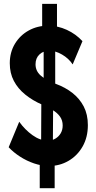

<svg xmlns="http://www.w3.org/2000/svg" viewBox="-20 -861 504 1005"><path d="M237.3 7.8Q197.8 7.8 158.4 -5.6Q119.1 -19 84.7 -41.3Q50.3 -63.5 25.4 -90.3L80.6 -223.6Q110.8 -181.6 150.4 -153.3Q189.9 -125 230 -125Q252.4 -125 270 -135.5Q287.6 -146 297.9 -163.6Q308.1 -181.2 308.1 -204.1Q308.1 -231 294.2 -250.5Q280.3 -270 255.9 -284.9Q231.4 -299.8 200.7 -313Q150.4 -335 112.1 -366Q73.7 -397 52.5 -437.5Q31.2 -478 31.2 -529.8Q31.2 -587.4 58.3 -632.1Q85.4 -676.8 130.9 -701.7Q176.3 -726.6 231.4 -726.6Q282.2 -726.6 329.6 -704.8Q377 -683.1 411.6 -645.5L360.4 -523.9Q339.4 -555.7 304.4 -575.7Q269.5 -595.7 237.8 -595.7Q208 -595.7 187 -576.4Q166 -557.1 166 -524.4Q166 -490.2 191.9 -466.6Q217.8 -442.9 272.5 -421.9Q321.8 -403.8 359.4 -374.3Q397 -344.7 418.5 -303.2Q439.9 -261.7 439.9 -206.1Q439.9 -142.6 412.4 -94.2Q384.8 -45.9 338.6 -19Q292.5 7.8 237.3 7.8ZM188 124V-25.4L195.3 -120.6L196.3 -333L208.5 -385.3V-613.3L200.7 -685.5V-840.8H278.3V-684.1L269 -612.8V-385.3L258.3 -333L256.8 -120.6L266.1 -23.9V124Z"/></svg>

Font: Reddit Sans Condensed ExtraBold
Style: Regular
Weight: 800
Designer: Stephen Hutchings
Foundry: Reddit
Version: Version 1.014